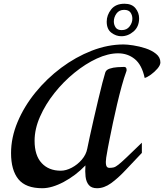

<svg xmlns="http://www.w3.org/2000/svg" viewBox="-20 -979 878 1027"><path d="M206.1 27.8Q117.7 27.8 78.4 -20.5Q39.1 -68.8 39.1 -160.2Q39.1 -243.2 74 -326.4Q108.9 -409.7 169.4 -484.1Q230 -558.6 307.4 -616.5Q384.8 -674.3 470.7 -707.8Q556.6 -741.2 641.1 -741.2Q660.2 -741.2 692.6 -736.3Q725.1 -731.4 758.5 -720.5Q792 -709.5 814.9 -690.9Q837.9 -672.4 837.9 -645Q837.9 -630.4 822.3 -612.1Q806.6 -593.8 786.9 -579.6Q767.1 -565.4 753.9 -562Q738.8 -632.3 700.9 -663.1Q663.1 -693.8 611.8 -693.8Q558.6 -693.8 497.8 -665.8Q437 -637.7 378.2 -589.8Q319.3 -542 271.2 -481.4Q223.1 -420.9 194.1 -355Q165 -289.1 165 -226.1Q165 -147.5 202.9 -106.7Q240.7 -65.9 305.2 -65.9Q333 -65.9 363.8 -82Q394.5 -98.1 417.7 -125.2Q440.9 -152.3 446.8 -184.1Q450.7 -204.6 460 -247.1Q469.2 -289.6 481.2 -341.8Q493.2 -394 505.4 -445.6Q517.6 -497.1 527.8 -536.4Q538.1 -575.7 543 -590.8Q547.4 -605.5 566.4 -611.8Q585.4 -618.2 607.9 -619.6Q630.4 -621.1 644 -621.1Q657.2 -621.1 657.2 -605Q657.2 -599.1 655.8 -597.2Q643.6 -564.5 630.9 -518.1Q618.2 -471.7 606.2 -420.7Q594.2 -369.6 584.2 -322.3Q574.2 -274.9 567.1 -239Q560.1 -203.1 557.1 -188Q551.8 -160.6 548.1 -136Q544.4 -111.3 547.6 -96.2Q550.8 -81.1 564.9 -81.1Q578.6 -81.1 588.6 -83.7Q598.6 -86.4 614 -98.6Q629.4 -110.8 658.4 -138.4Q687.5 -166 738.8 -215.8V-161.1Q691.4 -111.3 651.1 -68.4Q610.8 -25.4 573.7 1.2Q536.6 27.8 499 27.8Q469.2 27.8 455.1 10.7Q440.9 -6.3 437.7 -34.2Q434.6 -62 437 -94.2Q384.8 -40 321.3 -6.1Q257.8 27.8 206.1 27.8ZM628.9 -785.2Q600.6 -785.2 575.7 -804Q550.8 -822.8 550.8 -863.3Q550.8 -898.4 574.7 -928.7Q598.6 -959 646 -959Q685.1 -959 704.6 -935.1Q724.1 -911.1 724.1 -880.9Q724.1 -836.4 694.6 -810.8Q665 -785.2 628.9 -785.2ZM630.9 -817.9Q658.2 -817.9 673.1 -837.6Q688 -857.4 688 -878.9Q688 -897.9 678 -912.1Q668 -926.3 644 -926.3Q617.2 -926.3 603 -906.5Q588.9 -886.7 588.9 -864.3Q588.9 -846.7 598.4 -832.3Q607.9 -817.9 630.9 -817.9Z"/></svg>

Font: Norican
Style: Regular
Weight: 400
Designer: Vernon Adams
Foundry: Vernon Adams
Version: Version 1.100; ttfautohint (v1.8.4.7-5d5b);gftools[0.9.33]